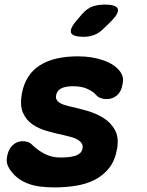

<svg xmlns="http://www.w3.org/2000/svg" viewBox="-20 -805 640 835"><path d="M218 10Q184 10 156 6.5Q128 3 104.5 -5.5Q81 -14 62 -27.5Q43 -41 28 -61Q17 -75 12 -90Q7 -105 11 -125Q16 -155 34.5 -173Q53 -191 79 -191Q88 -191 99 -188Q110 -185 118 -177Q143 -152 174 -136Q205 -120 241 -120Q259 -120 276 -121.5Q293 -123 306 -127Q319 -131 328 -139Q337 -147 339 -160Q341 -172 335.5 -181Q330 -190 319 -197Q308 -204 292 -208.5Q276 -213 258 -217Q220 -225 183.5 -235.5Q147 -246 120 -265Q93 -284 79.5 -315.5Q66 -347 75 -398Q83 -440 102.5 -470.5Q122 -501 153.5 -521Q185 -541 226.5 -550.5Q268 -560 319 -560Q380 -560 430 -542.5Q480 -525 503 -493Q509 -485 513 -472.5Q517 -460 513 -439Q508 -407 489 -390.5Q470 -374 444 -374Q430 -374 417.5 -378.5Q405 -383 397 -393Q386 -406 361 -418Q336 -430 296 -430Q280 -430 267.5 -427.5Q255 -425 246 -420.5Q237 -416 231.5 -408.5Q226 -401 224 -391Q222 -380 226 -372Q230 -364 238.5 -358.5Q247 -353 257.5 -349.5Q268 -346 280 -343Q317 -335 357.5 -323.5Q398 -312 430 -292Q462 -272 480 -239.5Q498 -207 489 -157Q480 -106 454 -73.5Q428 -41 391 -22.5Q354 -4 309 3Q264 10 218 10ZM345 -645Q294 -645 288.5 -664Q283 -683 320 -724L338 -745Q361 -770 384 -777.5Q407 -785 436 -785Q487 -785 492.5 -765.5Q498 -746 459 -708L433 -683Q414 -663 392 -654Q370 -645 345 -645Z"/></svg>

Font: Maple Mono ExtraBold
Style: Italic
Weight: 800
Italic angle: -10°
Monospace: yes
Designer: subframe7536
Version: Version 7.200